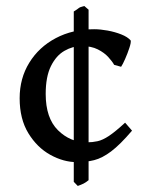

<svg xmlns="http://www.w3.org/2000/svg" viewBox="-20 -595 499 634"><path d="M272.5 0Q263.7 7.3 255.9 11.2Q248 15.1 236.8 19L223.6 5.4V-557.1Q236.3 -564.9 240.2 -568.4Q244.1 -571.8 258.3 -575.2L272.5 -563ZM416 -163.6Q376.5 -117.2 346.9 -95Q317.4 -72.8 291 -66.2Q264.6 -59.6 233.9 -59.6Q189.9 -59.6 146.2 -83.7Q102.5 -107.9 73.7 -155Q44.9 -202.1 44.9 -270.5Q44.9 -336.4 76.7 -387.9Q108.4 -439.5 164.1 -469Q219.7 -498.5 291 -498.5Q311 -498.5 335.2 -494.1Q359.4 -489.7 380.4 -481.4Q401.4 -473.1 411.6 -461.4Q413.1 -454.6 407.2 -436.8Q401.4 -418.9 393.3 -400.6Q385.3 -382.3 379.9 -374.5L356.9 -380.9Q351.1 -391.6 337.9 -406.2Q324.7 -420.9 303 -431.9Q281.2 -442.9 249.5 -442.9Q220.2 -442.9 192.9 -427.2Q165.5 -411.6 148.2 -376.7Q130.9 -341.8 130.9 -284.7Q130.9 -205.1 171.4 -165Q211.9 -125 266.6 -125Q285.2 -125 302 -128.7Q318.8 -132.3 339.8 -146.2Q360.8 -160.2 393.1 -189.9Z"/></svg>

Font: Namdhinggo Medium
Style: Regular
Weight: 500
Designer: Victor Gaultney
Foundry: SIL International
Version: Version 3.001